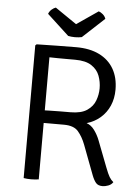

<svg xmlns="http://www.w3.org/2000/svg" viewBox="-59 -924 710 976"><g transform="rotate(5 296.0 -436.0)"><path d="M524.5 -488Q524.5 -443 508.5 -406.2Q492.5 -369.5 463 -343.8Q433.5 -318 393 -306Q416 -298.5 433 -275.5Q450 -252.5 460.5 -225.5L512.5 -90.5Q525 -57.5 533.8 -43Q542.5 -28.5 554.5 -19Q546.5 -6 530.5 0Q514.5 6 501.5 6Q478.5 6 467.5 -7Q456.5 -20 447 -44.5L389.5 -196.5Q374.5 -235.5 352 -261.8Q329.5 -288 279 -288H143.5V-351Q167 -352 195.5 -352.8Q224 -353.5 253 -353.8Q282 -354 306 -354Q361 -354 391 -374.5Q421 -395 432.2 -425.8Q443.5 -456.5 443.5 -488Q443.5 -520.5 432.2 -551.2Q421 -582 391 -602Q361 -622 306 -622Q289.5 -622 265.8 -622Q242 -622 217.8 -622.2Q193.5 -622.5 175.5 -623V0Q167 1.5 157 2.2Q147 3 136 3Q126 3 116 2.2Q106 1.5 98.5 0V-677L105 -683Q157 -684 208 -685Q259 -686 307 -686Q376.5 -686 425 -662Q473.5 -638 499 -593.8Q524.5 -549.5 524.5 -488ZM405 -877.5Q415 -874.5 426 -865.2Q437 -856 441.5 -842.5L330.5 -739.5Q323 -738 314 -737Q305 -736 295.5 -736Q286 -736 277 -737Q268 -738 261 -739.5L149.5 -842.5Q154.5 -856 165.2 -865.2Q176 -874.5 186 -877.5L295.5 -802.5Z"/></g></svg>

Font: Signika Light
Style: Regular
Weight: 300
Designer: Anna Giedry
Foundry: Anna Giedry
Version: Version 2.000